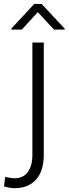

<svg xmlns="http://www.w3.org/2000/svg" viewBox="-77 -745 349 978"><path d="M87.9 -528.3H146V43.5Q146 126 106.7 169.7Q67.4 213.4 -2.4 213.4Q-29.3 213.4 -56.6 204.1L-50.3 155.3Q-42.5 158.2 -27.6 160.6Q-12.7 163.1 -2.4 163.1Q41 163.1 64.5 131.6Q87.9 100.1 87.9 43.5ZM134.8 -725.1 252.4 -599.1V-594.2H198.2L115.7 -683.1L34.2 -594.2H-18.6V-600.1L97.7 -725.1Z"/></svg>

Font: Vazirmatn RD FD ExtraLight
Style: Regular
Weight: 200
Designer: Saber Rastikerdar
Foundry: Saber Rastikerdar
Version: Version 33.003